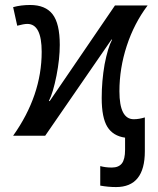

<svg xmlns="http://www.w3.org/2000/svg" viewBox="-20 -550 641 778"><path d="M434.1 -389.2 432.1 -390.1 163.1 0H33.2Q148.9 -163.1 148.9 -339.8Q148.9 -453.1 90.8 -453.1Q76.7 -453.1 49.8 -445.8L33.2 -521Q64.5 -529.8 102.1 -529.8Q164.1 -529.8 193.1 -492.2Q222.2 -454.6 222.2 -368.2Q222.2 -311.5 209 -244.1Q195.3 -174.8 178.2 -141.1L181.2 -140.1L445.8 -527.8H578.1Q523.4 -455.1 493.7 -364.3Q463.9 -273.4 463.9 -180.2Q463.9 -66.9 522 -66.9Q543 -66.9 566.9 -74.2V63Q566.9 208 450.2 208Q418.9 208 386.2 202.1V123Q407.2 128.9 433.1 128.9Q460.9 128.9 473.9 112.1Q486.8 95.2 486.8 57.1V7.8Q438 1 415 -36.1Q392.1 -73.2 392.1 -152.8Q392.1 -221.7 403.8 -289.1Q417 -357.4 434.1 -389.2Z"/></svg>

Font: Libra Sans Modern
Style: Regular
Weight: 400
Foundry: Stefan Peev, Context Ltd
Version: Version 1.000